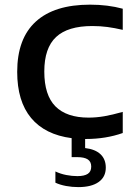

<svg xmlns="http://www.w3.org/2000/svg" viewBox="-20 -572 562 804"><path d="M165.5 -272.5Q165.5 -173.5 212.2 -126.5Q259 -79.5 351 -79.5Q383 -79.5 416.5 -85.2Q450 -91 494 -103.5V-15Q423 10 340 10H336.5V48Q379 53 401 74Q423 95 423 130Q423 169 393 190.2Q363 211.5 308 211.5Q282 211.5 256.5 206.8Q231 202 212 193V146Q233 156 257.2 160.8Q281.5 165.5 304 165.5Q333 165.5 347.5 156Q362 146.5 362 125.5Q362 105 347.5 95.5Q333 86 303.5 86H280V6.5Q168.5 -8 110.2 -78Q52 -148 52 -271Q52 -410.5 129.8 -481.5Q207.5 -552.5 357 -552.5Q431.5 -552.5 494 -535.5V-447Q459.5 -455 429.5 -459Q399.5 -463 366.5 -463Q264 -463 214.8 -417Q165.5 -371 165.5 -272.5Z"/></svg>

Font: Encode Sans Expanded Medium
Style: Regular
Weight: 500
Width: 7
Designer: Multiple Designers
Foundry: Impallari Type
Version: Version 2.000